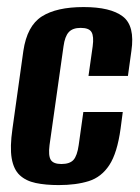

<svg xmlns="http://www.w3.org/2000/svg" viewBox="-20 -524 406 555"><path d="M149.7 11Q111.6 11 83.3 5Q55 -1 37.2 -17.5Q19.4 -34 13.8 -66.4Q8.3 -98.7 16 -151.7L47.5 -376.8Q58.2 -449.2 100.8 -476.4Q143.5 -503.6 221.7 -503.6Q299.6 -503.6 335 -476.4Q370.5 -449.2 359.8 -376.8L349.8 -304.5H235.8L247.9 -390.1Q251.8 -418.9 244.6 -431.1Q237.5 -443.4 213.2 -443.4Q190 -443.4 178.8 -431.1Q167.5 -418.9 163.6 -390.1L123.2 -104.7Q119.3 -74 126.8 -61.9Q134.3 -49.9 157.5 -49.9Q181.7 -49.9 192.5 -61.9Q203.2 -74 207.5 -104.7L220.9 -200.3H334.9L328.6 -152.4Q318.9 -81.6 296 -46.8Q273.2 -12 236.7 -0.5Q200.1 11 149.7 11Z"/></svg>

Font: Alumni Sans SC Thin
Style: Italic
Weight: 100
Italic angle: -8°
Designer: Robert E. Leuschke
Foundry: Robert E. Leuschke
Version: Version 1.016